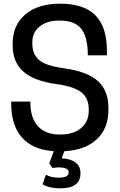

<svg xmlns="http://www.w3.org/2000/svg" viewBox="-20 -812 651 1045"><path d="M230 139Q258 155 300 155Q354 155 354 126Q354 99 297 99L265 102L248 77L273 11Q159 3 100 -63Q41 -129 41 -249V-259H145Q145 -169 187 -124.5Q229 -80 302 -80H310Q380 -80 421.5 -115Q463 -150 463 -209V-217Q463 -277 423.5 -309Q384 -341 289 -354Q164 -371 106.5 -423Q49 -475 49 -564V-575Q49 -675 118 -733.5Q187 -792 306 -792Q438 -792 500 -728Q562 -664 562 -535V-511H458Q458 -610 422.5 -655Q387 -700 307 -700H300Q236 -700 196 -668Q156 -636 156 -583V-575Q156 -517 192.5 -485.5Q229 -454 324 -441Q452 -424 511 -372.5Q570 -321 570 -225V-214Q570 -113 507 -54Q444 5 330 11L316 50Q360 51 389 71Q418 91 418 131Q418 213 309 213Q247 213 212 191Z"/></svg>

Font: Coupeur_Texte
Style: Regular
Weight: 400
Designer: Léa Rolland
Version: Version 1.000;PS 001.000;hotconv 1.0.88;makeotf.lib2.5.64775